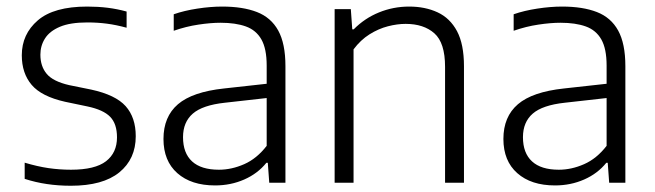

<svg xmlns="http://www.w3.org/2000/svg" viewBox="-20 -570 2044 599"><path d="M201 9.5Q162 9.5 126.5 4.2Q91 -1 57 -12V-62.5Q97 -50.5 131.5 -45.5Q166 -40.5 201.5 -40.5Q276.5 -40.5 310.8 -67Q345 -93.5 345 -141.5Q345 -183.5 323.8 -205.5Q302.5 -227.5 252.5 -238L183 -252.5Q109.5 -269 78.8 -305.2Q48 -341.5 48 -397.5Q48 -463.5 98 -506.5Q148 -549.5 252 -549.5Q285.5 -549.5 315.8 -545.8Q346 -542 375 -534V-483.5Q342 -492.5 313.2 -496.2Q284.5 -500 252.5 -500Q199 -500 167 -486.5Q135 -473 120.5 -450.2Q106 -427.5 106 -399.5Q106 -363 125.8 -339.5Q145.5 -316 195.5 -304.5L264.5 -290.5Q340.5 -274 372 -238.8Q403.5 -203.5 403.5 -145Q403.5 -74 352.2 -32.2Q301 9.5 201 9.5Z M651 8.5Q576.5 8.5 533.2 -29.8Q490 -68 490 -136.5Q490 -206 535.2 -244.8Q580.5 -283.5 679 -294L833 -311L837.5 -267L681.5 -249.5Q612 -242 581.5 -215.5Q551 -189 551 -142Q551 -92.5 579.2 -66.5Q607.5 -40.5 663 -40.5Q702.5 -40.5 741.8 -57.8Q781 -75 812 -115V-365.5Q812 -418 795.5 -447Q779 -476 747 -487.5Q715 -499 668 -499Q637.5 -499 599 -493.2Q560.5 -487.5 522 -474V-525.5Q555 -537 596 -543.2Q637 -549.5 673.5 -549.5Q737.5 -549.5 781.5 -532.5Q825.5 -515.5 848 -474.8Q870.5 -434 870.5 -363.5V0H820L815.5 -62H811Q784 -28.5 742 -10Q700 8.5 651 8.5Z M1024 0V-541.5H1074.5L1079 -478.5H1083.5Q1117.5 -513 1162.2 -531.2Q1207 -549.5 1256.5 -549.5Q1306.5 -549.5 1345.2 -531.5Q1384 -513.5 1405.8 -472.8Q1427.5 -432 1427.5 -363.5V0H1368.5V-361.5Q1368.5 -436.5 1335.2 -466Q1302 -495.5 1245.5 -495.5Q1219.5 -495.5 1190.2 -488Q1161 -480.5 1133 -463Q1105 -445.5 1083 -416V0Z M1711.5 8.5Q1637 8.5 1593.8 -29.8Q1550.5 -68 1550.5 -136.5Q1550.5 -206 1595.8 -244.8Q1641 -283.5 1739.5 -294L1893.5 -311L1898 -267L1742 -249.5Q1672.5 -242 1642 -215.5Q1611.5 -189 1611.5 -142Q1611.5 -92.5 1639.8 -66.5Q1668 -40.5 1723.5 -40.5Q1763 -40.5 1802.2 -57.8Q1841.5 -75 1872.5 -115V-365.5Q1872.5 -418 1856 -447Q1839.5 -476 1807.5 -487.5Q1775.5 -499 1728.5 -499Q1698 -499 1659.5 -493.2Q1621 -487.5 1582.5 -474V-525.5Q1615.5 -537 1656.5 -543.2Q1697.5 -549.5 1734 -549.5Q1798 -549.5 1842 -532.5Q1886 -515.5 1908.5 -474.8Q1931 -434 1931 -363.5V0H1880.5L1876 -62H1871.5Q1844.5 -28.5 1802.5 -10Q1760.5 8.5 1711.5 8.5Z"/></svg>

Font: Encode Sans Condensed Thin Light
Style: Regular
Weight: 300
Version: Version 3.002